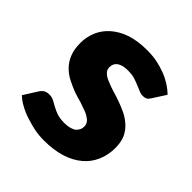

<svg xmlns="http://www.w3.org/2000/svg" viewBox="-152 -633 749 749"><g transform="rotate(45 222.5 -259.0)"><path d="M417 -459.5 381.8 -404.8Q376 -395 369.6 -391.6Q362.8 -387.7 352.1 -387.7Q340.3 -387.7 330.1 -392.6Q326.2 -394 318.1 -397.5Q310.1 -400.9 306.6 -402.3Q291.5 -408.7 277.3 -413.1Q261.2 -417.5 241.2 -417.5Q211.4 -417.5 195.8 -406.7Q180.2 -396 180.2 -375Q180.2 -360.4 190.4 -351.1Q200.7 -340.8 217.3 -334.5Q239.3 -325.2 255.9 -320.3Q282.2 -312.5 299.8 -306.2Q319.3 -299.3 344.2 -287.6Q364.7 -277.3 382.3 -261.2Q399.9 -245.1 410.2 -222.7Q419.9 -199.2 419.9 -168.5Q419.9 -130.4 405.8 -97.7Q391.6 -64.5 364.3 -41.5Q335 -17.1 295.9 -4.9Q253.9 7.8 202.1 7.8Q173.8 7.8 148.9 2.9Q127.4 -1.5 98.1 -10.7Q73.7 -18.6 51.8 -30.8Q34.2 -40 16.1 -56.2L51.8 -112.8Q58.1 -123 67.4 -128.9Q76.7 -134.3 90.8 -134.3Q104.5 -134.3 115.7 -128.4Q128.9 -121.1 138.7 -115.7Q156.2 -106.4 168 -102.5Q185.1 -96.7 210 -96.7Q227.5 -96.7 240.7 -100.6Q254.4 -104.5 260.7 -110.4Q267.6 -116.7 271.5 -125Q274.9 -132.3 274.9 -141.6Q274.9 -157.2 264.6 -167Q252.9 -177.7 236.8 -184.6Q207 -195.8 198.7 -198.2Q172.9 -205.1 153.8 -211.9Q137.2 -217.8 109.9 -231.4Q88.4 -242.2 70.8 -259.8Q53.7 -276.9 43.5 -301.8Q33.2 -326.7 33.2 -362.3Q33.2 -394.5 45.9 -425.3Q58.6 -455.1 84 -477.5Q109.9 -500.5 147.9 -513.7Q187 -526.4 237.8 -526.4Q267.6 -526.4 292.5 -521.5Q315.4 -517.1 341.3 -507.3Q361.3 -500 383.3 -486.3Q402.8 -473.6 417 -459.5Z"/></g></svg>

Font: Lato-ExtraBold
Style: Regular
Weight: 500
Designer: Lukasz Dziedzic with Adam Twardoch and Botio Nikoltchev
Foundry: tyPoland Lukasz Dziedzic
Version: ""